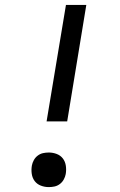

<svg xmlns="http://www.w3.org/2000/svg" viewBox="-20 -755 490 783"><path d="M254 -260H170L249 -735H332ZM179 8Q162 8 146.5 2Q131 -4 121.5 -16.5Q112 -29 109.5 -46Q107 -63 110 -80Q112 -91 118 -102Q124 -113 134 -120.5Q144 -128 155.5 -130.5Q167 -133 179 -133Q196 -133 211.5 -127Q227 -121 236.5 -108.5Q246 -96 248.5 -79Q251 -62 248 -45Q246 -34 240 -23Q234 -12 224 -4.5Q214 3 202.5 5.5Q191 8 179 8Z"/></svg>

Font: Iosevka Etoile Oblique
Style: Regular
Weight: 400
Italic angle: -9°
Designer: Belleve Invis
Foundry: Belleve Invis
Version: Version 15.5.2; ttfautohint (v1.8.4)